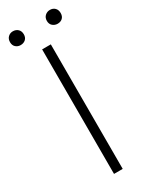

<svg xmlns="http://www.w3.org/2000/svg" viewBox="-223 -839 686 880"><g transform="rotate(-30 120.0 -399.0)"><path d="M97 0V-659H143V0ZM22 -725Q7 -725 -3.5 -734.5Q-14 -744 -14 -761Q-14 -778 -3.5 -788Q7 -798 22 -798Q38 -798 48.5 -788Q59 -778 59 -761Q59 -744 48.5 -734.5Q38 -725 22 -725ZM218 -725Q203 -725 192 -734.5Q181 -744 181 -761Q181 -778 192 -788Q203 -798 218 -798Q234 -798 244 -788Q254 -778 254 -761Q254 -744 244 -734.5Q234 -725 218 -725Z"/></g></svg>

Font: Source Sans 3 Light
Style: Regular
Weight: 300
Designer: Paul D. Hunt
Foundry: Adobe
Version: Version 3.052;hotconv 1.1.0;makeotfexe 2.6.0